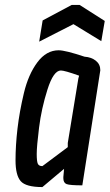

<svg xmlns="http://www.w3.org/2000/svg" viewBox="-20 -752 445 779"><path d="M218 -548Q245 -548 323 -522Q351 -520 369 -505.5Q387 -491 387 -467Q387 -466 314 0Q264 0 250.5 -5Q237 -10 237 -29Q237 -31 237 -34L240 -67L152 7Q85 7 64 -17Q43 -41 43 -101.5Q43 -162 51 -230.5Q59 -299 77 -374.5Q95 -450 131.5 -499Q168 -548 218 -548ZM227 -466Q197 -466 172.5 -388.5Q148 -311 138.5 -234.5Q129 -158 129 -127.5Q129 -97 133.5 -87.5Q138 -78 152 -78L255 -155V-172L298 -434L301 -445Q242 -466 227 -466ZM391 -585 278 -654 139 -583 153 -669 271 -732H303L405 -667Z"/></svg>

Font: Economica
Style: Bold Italic
Weight: 700
Designer: Vicente Lamonaca
Foundry: Vicente Lamonaca
Version: Version 1.100